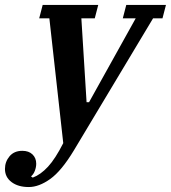

<svg xmlns="http://www.w3.org/2000/svg" viewBox="-108 -542 689 774"><path d="M8 212Q-35 212 -61.5 192Q-88 172 -88 139Q-88 110 -69.5 88Q-51 66 -18 66Q8 66 23 80.5Q38 95 38 118Q38 132 32.5 146.5Q27 161 17 169L24 174Q56 162 85.5 130Q115 98 147 35L91 -468H50L64 -522H288L274 -468H220L241 -130H251L439 -468H387L401 -522H561L547 -468H509L190 64Q140 147 94.5 179.5Q49 212 8 212Z"/></svg>

Font: IBM Plex Serif SemiBold
Style: Italic
Weight: 600
Italic angle: -14°
Designer: Mike Abbink, Paul van der Laan, Pieter van Rosmalen
Foundry: Bold Monday
Version: Version 2.5